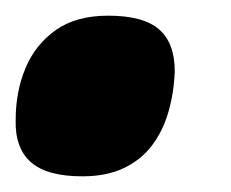

<svg xmlns="http://www.w3.org/2000/svg" viewBox="-25 -218 295 245"><path d="M-5 -65Q-5 -101 7.5 -131Q20 -161 46 -179.5Q72 -198 113 -198Q158 -198 178 -180.5Q198 -163 198 -127Q197 -100 190 -75.5Q183 -51 169 -32.5Q155 -14 133 -3.5Q111 7 80 7Q35 7 14.5 -11Q-6 -29 -5 -65Z"/></svg>

Font: Georama ExtraBold
Style: Italic
Weight: 800
Italic angle: -9°
Version: Version 1.001